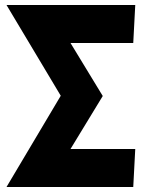

<svg xmlns="http://www.w3.org/2000/svg" viewBox="-20 -748 594 768"><path d="M6 0 223 -365 6 -728H521L513 -576H262L391 -364L262 -152H521L513 0Z"/></svg>

Font: Murecho ExtraBold
Style: Regular
Weight: 800
Designer: Neil Summerour
Foundry: Positype
Version: Version 1.010; ttfautohint (v1.8.3)